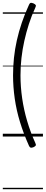

<svg xmlns="http://www.w3.org/2000/svg" viewBox="-20 -973 326 1368"><path d="M231 -917Q205 -861 186 -802Q167 -743 153.5 -682.5Q140 -622 133 -560.5Q126 -499 126 -436Q126 -354 138 -272Q150 -190 173.5 -110.5Q197 -31 231 44Q238 58 234.5 64Q231 70 218 76Q205 81 198.5 79Q192 77 187 67Q148 -20 122.5 -103.5Q97 -187 85 -270.5Q73 -354 73 -436Q73 -499 79.5 -561Q86 -623 100 -685.5Q114 -748 135.5 -811.5Q157 -875 187 -940Q192 -951 198.5 -952.5Q205 -954 218 -949Q231 -943 234.5 -937Q238 -931 231 -917ZM0 365H286V375H0ZM0 -20H286V0H0ZM0 -505H286V-500H0ZM0 -885H286V-875H0Z"/></svg>

Font: Playwrite GB J Guides
Style: Regular
Weight: 400
Designer: Veronika Burian, José Scaglione
Foundry: TypeTogether
Version: Version 1.003